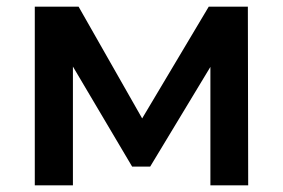

<svg xmlns="http://www.w3.org/2000/svg" viewBox="-20 -554 846 574"><path d="M609 0V-354L429 -56H375L198 -355V0H84V-534H215L405 -200L604 -534H721L722 0Z"/></svg>

Font: Montserrat Alternates SemiBold
Style: Regular
Weight: 600
Designer: Julieta Ulanovsky
Foundry: Julieta Ulanovsky
Version: Version 7.200